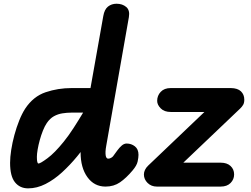

<svg xmlns="http://www.w3.org/2000/svg" viewBox="-20 -999 1344 1028"><path d="M545 0Q484.5 0 448 -50.5Q411.5 -101 411.5 -183.5V-185Q406.5 -179 402 -172.8Q397.5 -166.5 392.5 -161Q355 -115.5 312.5 -76.5Q270 -37.5 224 -14Q178 9.5 130.5 9.5Q86.5 9.5 60.2 -23Q34 -55.5 34 -127Q34 -157.5 40 -196.2Q46 -235 57 -275.8Q68 -316.5 82.8 -353.5Q97.5 -390.5 115 -417.5Q158.5 -483 224.5 -505.2Q290.5 -527.5 363.5 -527.5H464.5L533 -913Q539 -948.5 558.2 -963.8Q577.5 -979 604 -979Q635.5 -979 656 -961.5Q676.5 -944 670 -907L549 -219.5Q545.5 -201 545 -187.8Q544.5 -174.5 546 -166Q547.5 -157.5 551 -153.5Q554.5 -149.5 559 -149.5Q567.5 -149.5 575 -154Q582.5 -158.5 585.5 -162.5L608.5 -194Q619.5 -209 632 -219.8Q644.5 -230.5 658 -230.5Q683 -230.5 702.2 -215.5Q721.5 -200.5 721.5 -170Q721.5 -156 717 -134.5Q712.5 -113 690 -86.5Q655.5 -45.5 622.5 -22.8Q589.5 0 545 0ZM177.5 -160Q177.5 -156 177.8 -147.2Q178 -138.5 180 -131Q182 -123.5 186 -123.5Q196 -123.5 234.2 -151.8Q272.5 -180 321 -240Q348 -273.5 374.2 -314.2Q400.5 -355 425 -396H362.5Q338.5 -396 314.5 -392.2Q290.5 -388.5 269 -376.8Q247.5 -365 230.5 -340Q219.5 -324 209.8 -299.5Q200 -275 192.8 -248.5Q185.5 -222 181.5 -198.2Q177.5 -174.5 177.5 -160ZM750.5 -65Q750.5 -77 756.2 -89.2Q762 -101.5 773.5 -112.5L1074.5 -399.5H894Q859.5 -399.5 840.5 -418.8Q821.5 -438 821.5 -459Q821.5 -487 840.5 -507.2Q859.5 -527.5 894 -527.5H1216Q1252.5 -527 1270.2 -509.8Q1288 -492.5 1288 -465.5Q1288 -448.5 1282 -438Q1276 -427.5 1265.5 -417.5L961.5 -128H1161.5Q1195.5 -128 1214.5 -110.2Q1233.5 -92.5 1233.5 -65Q1233.5 -38.5 1214.5 -19.2Q1195.5 0 1161.5 0H820Q790 0 770.2 -19.5Q750.5 -39 750.5 -65Z"/></svg>

Font: Edu QLD Hand
Style: Regular
Weight: 400
Designer: Tina and Corey Anderson, Eben Sorkin
Foundry: Sorkin Type Co.
Version: Version 2.000